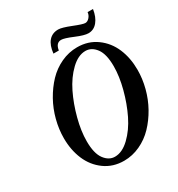

<svg xmlns="http://www.w3.org/2000/svg" viewBox="-194 -946 1009 1086"><g transform="rotate(-30 311.0 -403.0)"><path d="M485.4 -712.4Q459 -712.4 405.3 -735.1Q351.6 -757.8 331.5 -757.8Q297.4 -757.8 290.5 -711.9H255.4Q260.7 -763.2 283.9 -790Q307.1 -816.9 346.2 -816.9Q369.6 -816.9 426.3 -794.2Q482.9 -771.5 498.5 -771.5Q513.2 -771.5 525.9 -785.9Q538.6 -800.3 540 -818.8H575.2Q567.9 -770 544.2 -741.2Q520.5 -712.4 485.4 -712.4ZM299.8 13.2Q227.5 13.2 173.8 -25.9Q120.1 -64.9 93.5 -127.9Q66.9 -190.9 66.9 -267.6Q66.9 -326.2 82.3 -385.3Q97.7 -444.3 126.7 -496.3Q155.8 -548.3 194.3 -588.9Q232.9 -629.4 283.4 -652.8Q334 -676.3 388.7 -676.3Q460.4 -676.3 514.4 -637.2Q568.4 -598.1 595 -535.2Q621.6 -472.2 621.6 -395.5Q621.6 -336.9 606.2 -277.8Q590.8 -218.8 561.8 -166.7Q532.7 -114.7 493.9 -74.2Q455.1 -33.7 404.5 -10.3Q354 13.2 299.8 13.2ZM266.1 -32.7Q314 -32.7 361.1 -77.9Q408.2 -123 441.2 -190.4Q474.1 -257.8 494.6 -335.9Q515.1 -414.1 515.1 -480Q515.1 -559.1 487.1 -596.9Q459 -634.8 418.9 -634.8Q371.1 -634.8 324 -589.6Q276.9 -544.4 244.1 -477.3Q211.4 -410.2 190.9 -332Q170.4 -253.9 170.4 -188Q170.4 -108.9 198.5 -70.8Q226.6 -32.7 266.1 -32.7Z"/></g></svg>

Font: Elstob 8pt SemiBold
Style: Italic
Weight: 600
Italic angle: -20°
Designer: Peter S. Baker
Version: Version 1.015